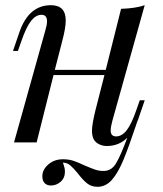

<svg xmlns="http://www.w3.org/2000/svg" viewBox="-20 -548 626 739"><path d="M518 -162H537L512 -89Q510 -83 508 -79Q476 17 455 67.5Q434 118 410.5 144.5Q387 171 355 171Q332 171 315.5 158Q299 145 280 120Q263 99 250.5 88.5Q238 78 222 78Q230 99 230 112Q230 137 213.5 151.5Q197 166 176 166Q161 166 152 157Q143 148 143 130Q143 105 166 85Q189 65 222 65Q245 65 263 71Q281 77 306 89Q332 100 346.5 105Q361 110 379 110Q409 110 426.5 81Q444 52 470 -18Q438 14 391 14Q375 14 361 7Q347 0 340 -13Q334 -27 334 -44Q334 -70 348 -126L382 -259H186L121 0H34L154 -429Q161 -452 161 -466Q161 -491 140 -491Q118 -491 99.5 -467.5Q81 -444 62 -389L49 -352H30L55 -425Q91 -528 176 -528Q233 -528 233 -469Q233 -440 219 -388L191 -279H387L446 -514Q503 -516 537 -528L413 -85Q406 -59 406 -46Q406 -23 427 -23Q449 -23 467.5 -46.5Q486 -70 505 -125Z"/></svg>

Font: Playfair Display
Style: Italic
Weight: 400
Italic angle: -14°
Designer: Claus Eggers Sørensen
Foundry: Claus Eggers Sørensen
Version: Version 1.200; ttfautohint (v1.6)